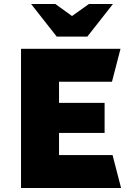

<svg xmlns="http://www.w3.org/2000/svg" viewBox="-20 -945 707 967"><path d="M85.9 -699.2Q252.9 -699.2 586.9 -699.2Q572.3 -643.6 543.9 -533.2Q455.1 -533.2 277.3 -533.2Q277.3 -498 277.3 -426.8Q354.5 -426.8 506.8 -426.8Q506.8 -376 506.8 -275.4Q430.7 -275.4 277.3 -275.4Q277.3 -238.3 277.3 -164.1Q367.2 -164.1 546.9 -164.1Q561.5 -108.4 589.8 2Q421.9 2 85.9 2Q85.9 -115.2 85.9 -348.6Q85.9 -465.8 85.9 -699.2ZM419.9 -760.7Q368.2 -760.7 265.6 -760.7Q222.7 -815.4 136.7 -924.8Q177.7 -924.8 258.8 -924.8Q287.1 -905.3 342.8 -864.3Q371.1 -884.8 427.7 -924.8Q467.8 -924.8 548.8 -924.8Q505.9 -870.1 419.9 -760.7Z"/></svg>

Font: Big-Shock
Style: Black
Weight: 400